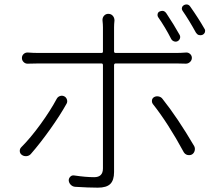

<svg xmlns="http://www.w3.org/2000/svg" viewBox="-20 -823 1006 877"><path d="M800.8 -663.1Q804.7 -655.3 801.8 -647Q798.8 -638.7 791 -634.8Q783.2 -630.9 774.4 -634.3Q765.6 -637.7 761.7 -645.5Q735.4 -697.3 702.1 -745.1Q698.2 -752 700.2 -759.8Q702.1 -767.6 709 -770.5Q715.8 -773.4 721.7 -773.4Q732.4 -773.4 740.2 -761.7Q773.4 -711.9 800.8 -663.1ZM239.3 -372.1Q244.1 -380.9 253.9 -384.3Q263.7 -387.7 272.9 -383.3Q282.2 -378.9 285.6 -368.7Q289.1 -358.4 284.2 -349.6Q254.9 -296.9 209 -232.4Q163.1 -168 122.1 -121.1Q114.3 -111.3 102.1 -109.9Q89.8 -108.4 80.1 -115.2Q70.3 -122.1 70.3 -133.8Q70.3 -143.6 77.1 -150.4Q119.1 -192.4 164.6 -254.9Q210 -317.4 239.3 -372.1ZM785.2 -533.2H508.8Q501 -533.2 501 -525.4V-37.1Q501 0 483.9 17.1Q466.8 34.2 426.8 34.2Q384.8 34.2 323.2 30.3Q311.5 29.3 303.2 21Q294.9 12.7 293.9 1Q293.9 -8.8 301.3 -16.1Q308.6 -23.4 319.3 -21.5Q372.1 -13.7 410.2 -13.7Q450.2 -13.7 450.2 -53.7V-525.4Q450.2 -533.2 443.4 -533.2H158.2Q130.9 -533.2 108.4 -532.2Q96.7 -531.2 88.4 -539.1Q80.1 -546.9 80.1 -558.1Q80.1 -569.3 88.4 -576.7Q96.7 -584 108.4 -583Q131.8 -581.1 157.2 -581.1H443.4Q450.2 -581.1 450.2 -587.9V-698.2Q450.2 -711.9 448.2 -729.5Q447.3 -742.2 455.1 -751Q462.9 -759.8 474.6 -759.8Q487.3 -759.8 495.1 -751Q502.9 -742.2 502.9 -729.5Q501 -711.9 501 -698.2V-587.9Q501 -581.1 508.8 -581.1H784.2Q803.7 -581.1 829.1 -583Q839.8 -584 848.1 -576.7Q856.4 -569.3 856.4 -558.6Q856.4 -547.9 848.1 -540Q839.8 -532.2 829.1 -532.2Q813.5 -533.2 785.2 -533.2ZM677.7 -348.6Q673.8 -354.5 673.8 -361.3Q673.8 -374 684.6 -379.9Q694.3 -384.8 705.1 -382.3Q715.8 -379.9 721.7 -372.1Q791 -285.2 867.2 -155.3Q872.1 -145.5 869.1 -134.3Q866.2 -123 856.4 -117.2Q850.6 -114.3 843.8 -114.3Q839.8 -114.3 835.9 -115.2Q825.2 -118.2 819.3 -127.9Q748 -259.8 677.7 -348.6ZM813.5 -774.4Q810.5 -779.3 810.5 -784.2Q810.5 -786.1 811.5 -789.1Q813.5 -795.9 820.3 -799.8Q826.2 -802.7 832 -802.7Q842.8 -802.7 849.6 -792Q886.7 -739.3 914.1 -691.4Q917 -687.5 917 -682.6Q917 -678.7 916 -675.8Q913.1 -668 905.3 -664.1Q900.4 -662.1 895.5 -662.1Q891.6 -662.1 887.7 -663.1Q879.9 -666 875 -673.8Q843.8 -730.5 813.5 -774.4Z"/></svg>

Font: Gen Jyuu Gothic P Light
Style: Regular
Weight: 200
Designer: [Source Han Sans]
Ryoko NISHIZUKA  (kana & ideographs); Paul D. Hunt (Latin, Greek & Cyrillic); Wenlong ZHANG  (bopomofo
Version: Version 1.002.20150607